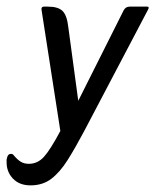

<svg xmlns="http://www.w3.org/2000/svg" viewBox="-98 -388 469 579"><path d="M84 7 27 -360Q27 -368 34 -368H47Q77 -368 90.5 -355Q104 -342 108 -306L138 -84L275 -357Q281 -368 293 -368H346Q353 -368 349 -360L155 9Q129 58 106 94.5Q83 131 57 151Q31 171 -6 171Q-40 171 -59.5 150Q-79 129 -78 99Q-79 94 -76 85Q-73 76 -65 76Q-59 76 -56 81Q-45 94 -35 100Q-25 106 -11 106Q15 106 34 85.5Q53 65 84 7Z"/></svg>

Font: Zain
Style: Italic
Weight: 400
Italic angle: -10°
Designer: Zain,Boutros
Foundry: Mobile Telecommunications Company (Zain), 2024
Version: Version 1.51; ttfautohint (v1.8.4)